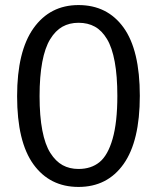

<svg xmlns="http://www.w3.org/2000/svg" viewBox="-20 -719 614 751"><path d="M287.1 -699.2Q399.9 -699.2 463.4 -611.1Q526.9 -522.9 526.9 -344.2Q526.9 -167 463.4 -77.4Q399.9 12.2 287.1 12.2Q174.8 12.2 110.8 -76.2Q46.9 -164.6 46.9 -342.8Q46.9 -518.6 111.3 -608.9Q175.8 -699.2 287.1 -699.2ZM287.1 -629.9Q251.5 -629.9 224.1 -614.5Q196.8 -599.1 176.3 -565.7Q155.8 -532.2 145.3 -476.3Q134.8 -420.4 134.8 -342.8Q134.8 -265.1 145.5 -209.2Q156.2 -153.3 177 -120.6Q197.8 -87.9 224.9 -73Q252 -58.1 287.1 -58.1Q336.4 -58.1 369.1 -84.7Q401.9 -111.3 420.4 -175.8Q439 -240.2 439 -344.2Q439 -421.9 428.7 -477.5Q418.5 -533.2 398.4 -566.4Q378.4 -599.6 351.1 -614.7Q323.7 -629.9 287.1 -629.9Z"/></svg>

Font: Fira Sans Compressed Book
Style: Regular
Weight: 350
Width: 1
Designer: Carrois Corporate & Edenspiekermann AG
Foundry: Carrois Corporate GbR & Edenspiekermann AG
Version: Version 4.203;PS 004.203;hotconv 1.0.88;makeotf.lib2.5.64775